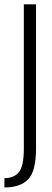

<svg xmlns="http://www.w3.org/2000/svg" viewBox="-57 -616 236 866"><path d="M-37 229.5Q34 229.5 69.8 193.2Q105.5 157 105.5 52.5V-596.5H50.5V55Q50.5 133.5 28.2 160.5Q6 187.5 -37 187.5Z"/></svg>

Font: Anybody Condensed Light
Style: Regular
Weight: 300
Width: 3
Designer: Tyler Finck
Foundry: Etcetera Type Company
Version: Version 1.113;gftools[0.9.25]